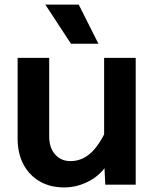

<svg xmlns="http://www.w3.org/2000/svg" viewBox="-20 -807 690 839"><path d="M195 -554V-210Q195 -162 220.5 -132.5Q246 -103 288 -103Q336 -103 374.5 -136.5Q413 -170 448 -246L468 -120Q432 -51 376.5 -19.5Q321 12 261 12Q198 12 152.5 -15Q107 -42 82 -89.5Q57 -137 57 -202V-554ZM573 -554V0H440L435 -107V-554ZM410 -616H290L178 -787H324Z"/></svg>

Font: Azeret Mono SemiBold
Style: Regular
Weight: 600
Designer: Martin Vácha
Foundry: Displaay
Version: Version 1.002